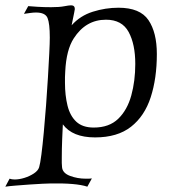

<svg xmlns="http://www.w3.org/2000/svg" viewBox="-56 -504 644 721"><path d="M-36 197 -20 167Q-12 170 -1 170Q16 170 35.5 164Q55 158 71 147.5Q87 137 91 124Q95 111 99.5 76Q104 41 108.5 -7.5Q113 -56 117 -109Q121 -162 124 -213Q127 -264 129 -303.5Q131 -343 131 -363Q131 -416 122.5 -436.5Q114 -457 79 -457Q70 -457 59 -455.5Q48 -454 34 -452L50 -481Q61 -480 84.5 -478.5Q108 -477 136 -477Q167 -477 185 -480.5Q203 -484 211 -484Q225 -484 225 -470Q225 -469 222.5 -456Q220 -443 217 -429Q214 -415 213 -409Q245 -445 292.5 -460Q340 -475 389 -475Q470 -475 501.5 -428.5Q533 -382 533 -301Q533 -210 510 -139Q487 -68 436 -28Q385 12 301 12Q216 12 180 -37Q179 -19 177.5 18.5Q176 56 176 88Q176 99 176 108Q176 117 177 124Q179 146 207 156.5Q235 167 266 167Q272 167 278 167Q284 167 289 166L272 197Q230 183 132 185Q125 185 103.5 186Q82 187 54 189Q26 191 1.5 193Q-23 195 -36 197ZM296 -25Q354 -25 388 -58Q422 -91 437 -145.5Q452 -200 452 -264Q452 -338 427 -384Q402 -430 342 -430Q266 -430 221 -360Q193 -317 189 -236Q188 -225 188 -214.5Q188 -204 188 -193Q188 -146 197.5 -107.5Q207 -69 230.5 -47Q254 -25 296 -25Z"/></svg>

Font: Luxurious Roman
Style: Regular
Weight: 400
Designer: Robert E. Leuschke
Foundry: Robert E. Leuschke
Version: Version 1.010; ttfautohint (v1.8.3)